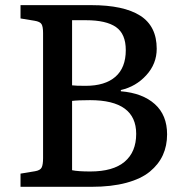

<svg xmlns="http://www.w3.org/2000/svg" viewBox="-20 -720 703 740"><path d="M59.1 0V-50.8L115.2 -60.1Q135.3 -63.5 140.6 -74.5Q146 -85.4 146 -110.8V-592.8Q146 -617.2 140.1 -627Q134.3 -636.7 112.8 -640.1L59.1 -648.9V-700.2H332Q456.5 -700.2 520.3 -659.7Q584 -619.1 584 -532.2Q584 -474.1 543.9 -430.2Q503.9 -386.2 445.8 -373V-368.2Q529.3 -361.3 576.7 -318.8Q624 -276.4 624 -202.1Q624 -158.2 607.7 -122.3Q591.3 -86.4 557.6 -58.6Q523.9 -30.8 466.8 -15.4Q409.7 0 333 0ZM310.1 -389.2Q384.8 -389.2 424.8 -424.1Q464.8 -459 464.8 -526.9Q464.8 -589.4 427 -615.7Q389.2 -642.1 311 -642.1H257.8V-391.1Q271 -389.2 310.1 -389.2ZM328.1 -59.1Q416 -59.1 460.4 -96.7Q504.9 -134.3 504.9 -204.1Q504.9 -334 327.1 -334Q280.8 -334 257.8 -331.1V-64Q280.3 -59.1 328.1 -59.1Z"/></svg>

Font: Literata Book Medium
Style: Regular
Weight: 500
Designer: Latin by Veronika Burian and Jose Scaglione. Greek by Irene Vlachou. Cyrillic by Vera Evstafieva
Foundry: TypeTogether
Version: Version 2.003;PS 002.003;hotconv 1.0.88;makeotf.lib2.5.64775